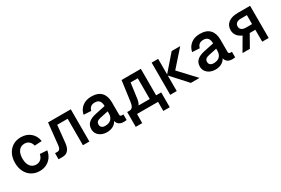

<svg xmlns="http://www.w3.org/2000/svg" viewBox="80 -1577 4040 2758"><g transform="rotate(-30 2100.0 -197.5)"><path d="M311 12Q235 12 178 -23Q121 -58 89 -120.5Q57 -183 57 -267Q57 -351 89 -413.5Q121 -476 178 -511Q235 -546 311 -546Q404 -546 468 -493Q532 -440 546 -348L427 -341Q416 -388 386 -414Q356 -440 312 -440Q250 -440 215 -394Q180 -348 180 -267Q180 -186 215 -140Q250 -94 312 -94Q356 -94 387.5 -121Q419 -148 430 -200L549 -193Q539 -131 506.5 -85Q474 -39 423.5 -13.5Q373 12 311 12Z M625 0V-101H663Q713 -101 721 -173L759 -534H1136V0H1029V-439H856L826 -148Q818 -77 784.5 -38.5Q751 0 690 0Z M1426 12Q1376 12 1336 -6Q1296 -24 1272 -57.5Q1248 -91 1248 -137Q1248 -204 1290.5 -242Q1333 -280 1413 -297L1580 -332Q1580 -447 1483 -447Q1437 -447 1412 -425Q1387 -403 1379 -367L1256 -374Q1271 -451 1330 -498.5Q1389 -546 1481 -546Q1590 -546 1644 -488Q1698 -430 1698 -326V-127Q1698 -107 1705.5 -99.5Q1713 -92 1728 -92H1754V0Q1748 1 1734.5 2.5Q1721 4 1707 4Q1611 4 1591 -78Q1572 -38 1528.5 -13Q1485 12 1426 12ZM1447 -80Q1512 -80 1546 -114.5Q1580 -149 1580 -208V-244L1447 -216Q1405 -207 1388 -190Q1371 -173 1371 -144Q1371 -114 1391 -97Q1411 -80 1447 -80Z M1818 151V-95H1859Q1919 -95 1932 -195L1978 -534H2298V-95H2382V151H2275V0H1927L1925 151ZM2039 -189Q2032 -132 2007 -95H2192V-439H2073Z M2477 0V-534H2585V-276L2809 -534H2951L2714 -267L2963 0H2819L2585 -258V0Z M3226 12Q3176 12 3136 -6Q3096 -24 3072 -57.5Q3048 -91 3048 -137Q3048 -204 3090.5 -242Q3133 -280 3213 -297L3380 -332Q3380 -447 3283 -447Q3237 -447 3212 -425Q3187 -403 3179 -367L3056 -374Q3071 -451 3130 -498.5Q3189 -546 3281 -546Q3390 -546 3444 -488Q3498 -430 3498 -326V-127Q3498 -107 3505.5 -99.5Q3513 -92 3528 -92H3554V0Q3548 1 3534.5 2.5Q3521 4 3507 4Q3411 4 3391 -78Q3372 -38 3328.5 -13Q3285 12 3226 12ZM3247 -80Q3312 -80 3346 -114.5Q3380 -149 3380 -208V-244L3247 -216Q3205 -207 3188 -190Q3171 -173 3171 -144Q3171 -114 3191 -97Q3211 -80 3247 -80Z M3676 0 3803 -218Q3749 -241 3720.5 -280Q3692 -319 3692 -368Q3692 -448 3748.5 -491Q3805 -534 3909 -534H4110V0H4003V-198H3910L3798 0ZM3904 -292H4003V-441H3904Q3857 -441 3831.5 -421Q3806 -401 3806 -366Q3806 -330 3831.5 -311Q3857 -292 3904 -292Z"/></g></svg>

Font: Geist Mono SemiBold
Style: Regular
Weight: 600
Monospace: yes
Designer: Basement.studio, Andrés Briganti, Mateo Zaragoza
Foundry: Basement.studio, Vercel, Andrés Briganti, Guido Ferreyra, Mateo Zaragoza
Version: Version 1.500; ttfautohint (v1.8.4.7-5d5b)